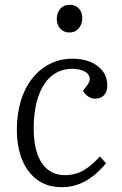

<svg xmlns="http://www.w3.org/2000/svg" viewBox="-20 -764 509 798"><path d="M281 -520Q326 -520 358.5 -505.5Q391 -491 408.5 -466.5Q426 -442 426 -410Q426 -384 413 -369Q400 -354 376 -354Q359 -354 345.5 -363.5Q332 -373 325 -387L340 -406Q357 -428 352 -444Q347 -460 327.5 -469Q308 -478 279 -478Q244 -478 214.5 -462Q185 -446 164 -414.5Q143 -383 131.5 -336.5Q120 -290 120 -228Q120 -168 135 -125Q150 -82 179 -59Q208 -36 251 -36Q275 -36 299 -43.5Q323 -51 347 -69Q371 -87 395 -114L421 -85Q407 -69 389 -51.5Q371 -34 348 -19Q325 -4 297 5Q269 14 237 14Q175 14 133 -18Q91 -50 70.5 -104Q50 -158 50 -225Q50 -290 66.5 -344.5Q83 -399 114 -438Q145 -477 187.5 -498.5Q230 -520 281 -520ZM216 -685Q216 -711 230.5 -727.5Q245 -744 269 -744Q286 -744 297.5 -737Q309 -730 315.5 -717.5Q322 -705 322 -688Q322 -664 307.5 -646.5Q293 -629 269 -629Q245 -629 230.5 -645Q216 -661 216 -685Z"/></svg>

Font: Literata 24pt Light
Style: Italic
Weight: 300
Italic angle: -2°
Designer: Latin by Veronika Burian and Jose Scaglione. Greek by Irene Vlachou. Cyrillic by Vera Evstafieva
Foundry: TypeTogether
Version: Version 3.103;gftools[0.9.29]